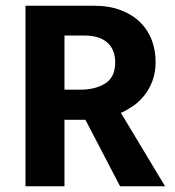

<svg xmlns="http://www.w3.org/2000/svg" viewBox="-20 -650 611 670"><path d="M69 -630H308Q361 -630 401.5 -614.5Q442 -599 469 -572.5Q496 -546 509.5 -510.5Q523 -475 523 -434Q523 -396 511.5 -366.5Q500 -337 482.5 -315.5Q465 -294 443.5 -279.5Q422 -265 402 -256L556 0H399L278 -232H205V0H69ZM205 -337H259Q313 -337 347.5 -359Q382 -381 382 -432Q382 -477 354.5 -501.5Q327 -526 274 -526H205Z"/></svg>

Font: Mukta Malar
Style: Bold
Weight: 700
Designer: Aadarsh Rajan, Girish Dalvi, Yashodeep Gholap
Foundry: Ek Type
Version: Version 2.538;PS 1.000;hotconv 16.6.51;makeotf.lib2.5.65220;